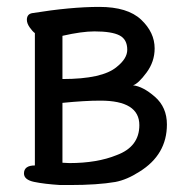

<svg xmlns="http://www.w3.org/2000/svg" viewBox="-20 -510 540 551"><path d="M152.8 21Q106.9 18.1 77.9 12Q48.8 5.9 48.8 -12.2Q48.8 -35.2 80.1 -35.2V-415Q73.2 -419.9 65.2 -431.4Q57.1 -442.9 57.1 -453.1Q57.1 -469.2 71.8 -472.2Q183.1 -490.2 265.1 -490.2Q346.2 -490.2 385 -453.6Q423.8 -417 423.8 -371.1Q423.8 -333 400.4 -301.5Q377 -270 361.8 -265.1Q390.1 -262.2 424.6 -232.2Q459 -202.1 459 -152.8Q459 -65.9 379.9 -17.1Q344.2 5.9 311 12.2Q259.8 21 180.2 21ZM179.2 -42Q258.8 -42 314.9 -64.9Q379.9 -88.9 379.9 -150.9Q379.9 -221.2 268.1 -221.2Q223.1 -221.2 159.2 -214.8V-43ZM159.2 -283.2Q273.9 -283.2 314.9 -317.9Q345.2 -341.8 345.2 -367.2Q345.2 -397 323 -408.4Q300.8 -419.9 251 -419.9Q214.8 -419.9 159.2 -407.2Z"/></svg>

Font: LXGW WenKai Mono GB Screen
Style: Regular
Weight: 400
Monospace: yes
Designer: LXGW / Fontworks Inc.
Foundry: LXGW / Fontworks Inc.
Version: Version 1.510;January 18,2025